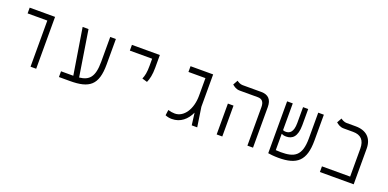

<svg xmlns="http://www.w3.org/2000/svg" viewBox="-8 -1320 4118 2038"><g transform="rotate(20 2051.0 -301.5)"><path d="M314.5 0H378.4V-585.9H91.8V-521H314.5Z M635.3 0H759.3C976.1 0 1065.4 -63.5 1065.4 -298.8V-585.9H1001.5V-305.2C1001.5 -130.9 947.3 -80.6 838.4 -68.4L756.3 -585.9H689.9L773.9 -64.9C770.5 -64.9 767.1 -64.9 763.7 -64.9H635.3Z M1531.2 -271C1549.8 -310.5 1562 -366.2 1562 -441.4V-585.9H1246.6V-521H1498.5V-441.4C1498.5 -366.2 1489.7 -327.6 1473.1 -288.1Z M1913.1 8.8C2009.8 8.8 2078.1 -51.3 2117.7 -137.2L2135.3 0H2197.3L2164.1 -220.2V-585.9H1908.7V-521H2100.6V-322.3C2100.6 -169.9 2024.9 -56.2 1921.9 -56.2C1897.5 -56.2 1871.1 -60.5 1846.2 -68.4L1837.9 -5.9C1864.3 5.4 1888.7 8.8 1913.1 8.8Z M2764.2 0H2827.6V-459.5C2827.6 -542.5 2788.1 -585.9 2707 -585.9H2496.1C2469.7 -585.9 2445.3 -601.1 2430.7 -611.8L2400.9 -558.1C2421.4 -541.5 2446.8 -521 2488.3 -521H2691.4C2740.2 -521 2764.2 -493.7 2764.2 -435.1ZM2417 0H2480.5V-348.6H2417Z M3117.2 9.3C3326.2 9.3 3414.6 -65.4 3414.6 -294.9V-585.9H3351.1V-295.9C3351.1 -93.8 3270 -55.7 3121.1 -55.7C3099.1 -55.7 3079.6 -56.6 3063.5 -58.1V-242.7C3079.1 -235.4 3092.8 -231 3116.2 -231C3185.1 -231 3237.8 -270.5 3237.8 -404.3V-585.9H3179.7V-407.2C3179.7 -301.3 3138.2 -277.3 3095.2 -277.3C3081.5 -277.3 3072.8 -278.8 3063.5 -284.2V-585.9H2999.5V0H3000C3019.5 3.4 3064 9.3 3117.2 9.3Z M3583 0H3964.8V-402.8C3964.8 -520 3895 -585.9 3773.9 -585.9H3669.9C3643.6 -585.9 3619.1 -601.1 3604.5 -611.8L3574.7 -558.1C3594.7 -541.5 3620.6 -521 3661.6 -521H3769C3856 -521 3901.4 -475.1 3901.4 -378.9V-64H3583Z"/></g></svg>

Font: Cascadia Mono NF Light
Style: Regular
Weight: 300
Monospace: yes
Designer: Aaron Bell
Foundry: Saja Typeworks
Version: Version 2404.023